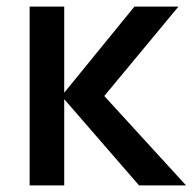

<svg xmlns="http://www.w3.org/2000/svg" viewBox="-20 -560 582 580"><path d="M69.5 0H174V-260.5L400 0H542L295 -270L519 -540H386L174 -280V-540H69.5Z"/></svg>

Font: Vela Sans SemBd
Style: Regular
Weight: 600
Designer: Principal design: Mikhail Sharanda - project Manrope.
Design modification: Ravid Balaliev
Foundry: Mikhail Sharanda
Version: Version 1.001